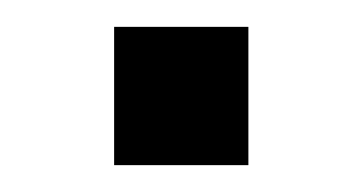

<svg xmlns="http://www.w3.org/2000/svg" viewBox="-20 -123 270 143"><path d="M165 0H65V-103H165Z"/></svg>

Font: EB Squaramond
Style: Regular
Weight: 400
Designer: Jake Brussel Faria
Foundry: Jake Brussel Faria
Version: Version 0.002